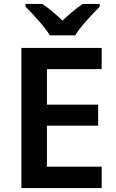

<svg xmlns="http://www.w3.org/2000/svg" viewBox="-20 -958 593 978"><path d="M234 -778H363C390 -823 452 -888 488 -924V-938H402C368 -916 333 -886 298 -853C264 -886 230 -915 195 -938H110V-924C147 -887 207 -823 234 -778ZM498 0V-109H219V-318H480V-425H219V-606H498V-714H89V0Z"/></svg>

Font: Noto Sans Myanmar UI SemiBold
Style: Regular
Weight: 600
Designer: Monotype Design Team
Foundry: Monotype Imaging Inc.
Version: Version 2.103